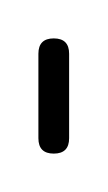

<svg xmlns="http://www.w3.org/2000/svg" viewBox="-20 -80 56 100"><path d="M0 -8H16V-52H0ZM8 -16Q4 -16 2 -14Q0 -12 0 -8Q0 -4 2 -2Q4 0 8 0Q12 0 14 -2Q16 -4 16 -8Q16 -12 14 -14Q12 -16 8 -16ZM8 -60Q4 -60 2 -58Q0 -56 0 -52Q0 -48 2 -46Q4 -44 8 -44Q12 -44 14 -46Q16 -48 16 -52Q16 -56 14 -58Q12 -60 8 -60Z"/></svg>

Font: Wavefont ExtraLight
Style: Regular
Weight: 250
Version: Version 3.004;gftools[0.9.33]